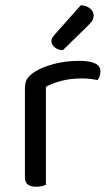

<svg xmlns="http://www.w3.org/2000/svg" viewBox="-20 -707 422 732"><path d="M155 -376V-218H75V-370Q75 -393 83.5 -406.5Q92 -420 112 -433Q138 -450 183 -462.5Q228 -475 283 -475Q363 -475 363 -435Q363 -425 360 -416.5Q357 -408 352 -402Q342 -404 326 -406Q310 -408 294 -408Q248 -408 213 -398.5Q178 -389 155 -376ZM75 -264 155 -252V-2Q150 0 140 2.5Q130 5 118 5Q97 5 86 -3.5Q75 -12 75 -31ZM191 -578 288 -687Q310 -686 323.5 -674.5Q337 -663 337 -649Q337 -636 331 -627Q325 -618 311 -605L220 -516Q201 -516 188.5 -526.5Q176 -537 176 -550Q176 -559 181 -565.5Q186 -572 191 -578Z"/></svg>

Font: Baloo Tammudu 2
Style: Regular
Weight: 400
Designer: Maithili Shingre, Omkar Shende and Ek Type
Foundry: Ek Type
Version: Version 1.700